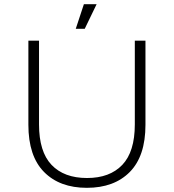

<svg xmlns="http://www.w3.org/2000/svg" viewBox="-20 -895 833 920"><path d="M396 5Q266 5 191 -71Q116 -147 116 -297V-700H167V-299Q167 -168 227 -105Q287 -42 397 -42Q506 -42 566 -105Q626 -168 626 -299V-700H677V-297Q677 -147 602 -71Q527 5 396 5ZM343 -757 382 -875H443L386 -757Z"/></svg>

Font: Montserrat Z Light
Style: Regular
Weight: 300
Designer: Julieta Ulanovsky
Foundry: Julieta Ulanovsky
Version: Version 8.000